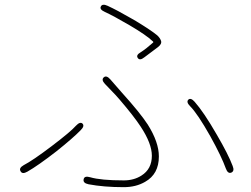

<svg xmlns="http://www.w3.org/2000/svg" viewBox="-20 -763 1040 794"><path d="M492 11Q409 11 346 -1Q322 -6 326 -22Q329 -37 353 -30Q397 -17 492 -17Q534 -17 565 -37Q608 -64 608 -119Q608 -169 562 -239Q534 -282 474 -352Q466 -361 458 -370L414 -416Q398 -433 409 -443Q420 -453 436 -435L484 -380Q559 -297 591 -248Q637 -175 637 -116Q637 -43 580 -11Q542 11 492 11ZM936 -49Q922 -44 914 -66Q896 -116 850 -199Q797 -293 766 -324Q749 -341 759 -351Q769 -360 785 -342Q823 -299 876 -207Q924 -125 942 -77Q951 -55 936 -49ZM93 -53Q72 -41 65 -55Q57 -68 78 -80Q115 -99 193.5 -158.5Q272 -218 294 -243Q311 -261 321 -252Q331 -242 314 -225Q282 -192 213 -137Q137 -78 93 -53ZM577 -526Q558 -511 550 -523Q541 -535 562 -547Q584 -561 612 -586Q616 -589 612 -592Q585 -618 515 -659Q450 -697 413 -714Q391 -724 397 -736Q403 -749 425 -739Q466 -720 521 -688Q532 -682 542 -676Q606 -637 630 -617Q642 -606 646 -594Q650 -581 633 -568Z"/></svg>

Font: Resource Han Rounded JP ExtraLight
Style: Regular
Weight: 250
Designer: Cyano Hao (round all glyphs); Ryoko NISHIZUKA 西塚涼子 (kana, bopomofo & ideographs); Paul D. Hunt (Latin, Greek & Cyrillic)
Foundry: Cyano Hao
Version: 0.990